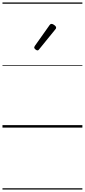

<svg xmlns="http://www.w3.org/2000/svg" viewBox="-20 -1030 685 1550"><path d="M283 -623Q276 -623 266 -631Q256 -639 256 -647Q256 -649 257.5 -651.5Q259 -654 261 -659L380 -827Q383 -832 387 -834.5Q391 -837 397 -837Q403 -837 411.5 -832Q420 -827 426.5 -820.5Q433 -814 433 -808Q433 -803 432 -800.5Q431 -798 426 -792L296 -632Q290 -623 283 -623ZM0 490H645V500H0ZM0 -20H645V0H0ZM0 -505H645V-500H0ZM0 -1010H645V-1000H0Z"/></svg>

Font: Playwrite PE Guides
Style: Regular
Weight: 400
Designer: Veronika Burian, José Scaglione
Foundry: TypeTogether
Version: Version 1.003